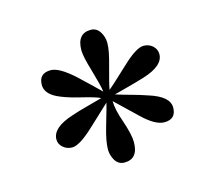

<svg xmlns="http://www.w3.org/2000/svg" viewBox="-70 -808 660 590"><g transform="rotate(-15 260.0 -512.5)"><path d="M258.3 -301.8Q240.2 -301.8 229.5 -317.9Q219.2 -335 219.2 -353.5Q219.2 -379.9 232.4 -424.3Q251 -487.8 252 -494.1Q252 -494.1 185.1 -431.6Q138.7 -388.2 115.2 -388.2Q98.6 -388.2 86.4 -398.9Q74.2 -409.2 74.2 -424.3Q74.2 -461.9 141.1 -483.4Q165.5 -491.7 190.2 -498Q214.8 -504.4 240.2 -511.7Q228 -518.6 177.2 -530.8Q152.8 -536.6 135.5 -542.7Q118.2 -548.8 108.4 -553.7Q74.2 -570.8 74.2 -597.7Q74.2 -634.8 112.3 -634.8Q138.7 -634.8 185.1 -592.8Q202.1 -577.1 218.5 -561.3Q234.9 -545.4 251.5 -529.3Q250.5 -539.1 245.8 -557.4Q241.2 -575.7 233.4 -602.5Q219.2 -649.9 219.2 -668.9Q219.2 -722.7 263.2 -722.7Q281.2 -722.7 292 -706.1Q302.2 -689.9 302.2 -670.9Q302.2 -657.7 298.8 -640.1Q295.4 -622.6 289.1 -600.6Q281.2 -572.3 276.9 -554.4Q272.5 -536.6 271.5 -529.3Q274.9 -531.7 292 -547.4Q309.1 -563 339.4 -591.3Q383.8 -633.3 407.2 -633.3Q423.3 -633.3 435.5 -623Q447.8 -611.8 447.8 -596.2Q447.8 -559.1 381.3 -538.6Q357.4 -531.2 332.8 -524.7Q308.1 -518.1 283.7 -511.7Q308.1 -503.9 332.8 -497.3Q357.4 -490.7 381.3 -482.4Q446.3 -462.4 446.3 -426.8Q446.3 -389.6 408.7 -389.6Q378.9 -389.6 336.4 -431.6Q320.3 -446.8 304.2 -462.4Q288.1 -478 271.5 -493.7Q271.5 -466.8 287.1 -423.3Q302.2 -378.4 302.2 -355.5Q302.2 -301.8 258.3 -301.8Z"/></g></svg>

Font: Nuosu SIL
Style: Regular
Weight: 400
Designer: Peter Constable, Alex Kotlar, Peter Martin
Foundry: SIL International
Version: Version 2.300